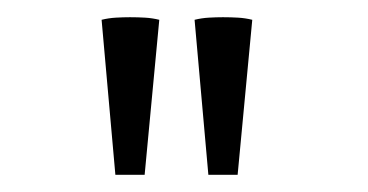

<svg xmlns="http://www.w3.org/2000/svg" viewBox="-20 -693 427 223"><path d="M114 -490 98 -670Q106 -672 114.5 -672.5Q123 -673 131 -673Q140 -673 148.5 -672.5Q157 -672 165 -670L148 -490ZM222 -490 206 -670Q214 -672 222.5 -672.5Q231 -673 239 -673Q248 -673 256.5 -672.5Q265 -672 273 -670L256 -490Z"/></svg>

Font: Piazzolla Thin ExtraLight
Style: Regular
Weight: 250
Version: Version 2.005